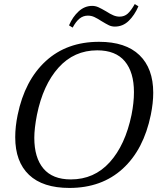

<svg xmlns="http://www.w3.org/2000/svg" viewBox="-20 -916 775 946"><path d="M320 -791Q338 -833 367.5 -860Q397 -887 434 -887Q450 -887 464.5 -880.5Q479 -874 503 -860Q523 -847 538.5 -840.5Q554 -834 569 -834Q593 -834 609.5 -849Q626 -864 644 -896L662 -885Q643 -841 614 -813Q585 -785 546 -785Q530 -785 516.5 -791.5Q503 -798 480 -812Q460 -825 445 -832Q430 -839 413 -839Q390 -839 372 -824.5Q354 -810 338 -780ZM55 -240Q55 -292 67 -350Q102 -520 205.5 -615Q309 -710 468 -710Q599 -710 667 -644.5Q735 -579 735 -459Q735 -409 723 -350Q688 -179 584.5 -84.5Q481 10 322 10Q191 10 123 -54.5Q55 -119 55 -240ZM628 -350Q640 -410 640 -462Q640 -560 595 -614Q550 -668 459 -668Q345 -668 268.5 -583Q192 -498 162 -350Q149 -283 149 -237Q149 -139 194 -85.5Q239 -32 329 -32Q444 -32 520.5 -116.5Q597 -201 628 -350Z"/></svg>

Font: Taviraj
Style: Italic
Weight: 400
Italic angle: -12°
Designer: Katatrad Team
Foundry: CadsonDemak
Version: Version 1.001